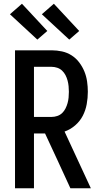

<svg xmlns="http://www.w3.org/2000/svg" viewBox="-20 -1003 540 1023"><path d="M60 0V-735H255Q283 -735 310.5 -729Q338 -723 361.5 -708Q385 -693 402 -670.5Q419 -648 429.5 -622.5Q440 -597 444 -569Q448 -541 448 -514Q448 -481 442 -448Q436 -415 421 -386Q406 -357 380.5 -335Q355 -313 324 -302L464 0H355L286 -150L220 -292H161V0ZM161 -380H255Q270 -380 285 -385Q300 -390 311 -400.5Q322 -411 329 -425Q336 -439 340 -453.5Q344 -468 345.5 -483Q347 -498 347 -514Q347 -529 345.5 -544Q344 -559 340 -574Q336 -589 329 -602.5Q322 -616 311 -626.5Q300 -637 285 -642Q270 -647 255 -647H161ZM349 -792 203 -927 267 -983 402 -838ZM179 -792 33 -927 97 -983 232 -838Z"/></svg>

Font: Iosevka SS18 Semibold
Style: Regular
Weight: 600
Monospace: yes
Designer: Belleve Invis
Foundry: Belleve Invis
Version: Version 25.1.1; ttfautohint (v1.8.4)